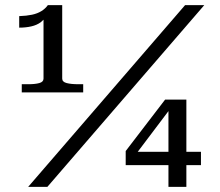

<svg xmlns="http://www.w3.org/2000/svg" viewBox="-20 -730 860 750"><path d="M223 -423Q223 -410 240.5 -405.5Q258 -401 286 -401H305V-369H65V-401H91Q117 -401 133.5 -405.5Q150 -410 150 -423V-653Q145 -648 139 -643Q124 -632 102.5 -627Q81 -622 55 -622V-667Q84 -668 105 -672.5Q126 -677 141.5 -686.5Q157 -696 167 -710H223ZM703 -710H778L165 0H90ZM471 -85V-140L625 -341H708V-137H765V-85H708V0H638V-85ZM638 -137V-296L518 -137Z"/></svg>

Font: Roboto Serif 20pt
Style: Regular
Weight: 400
Designer: Greg Gazdowicz
Foundry: Commercial Type
Version: Version 1.008